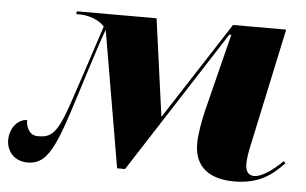

<svg xmlns="http://www.w3.org/2000/svg" viewBox="-46 -600 1071 673"><g transform="rotate(5 490.0 -263.0)"><path d="M800 10C890 10 935 -29 973 -69L967 -76C925 -35 890 -15 868 -15C848 -15 837 -28 837 -55C837 -82 844 -112 852 -148L935 -536H748L526 -193L479 -536H199L197 -526H210C241 -526 278 -513 297 -491C284 -452 253 -355 203 -207C166 -99 144 -88 100 -88C68 -88 58 -120 58 -141C28 -141 -2 -110 -2 -66C-2 -25 27 7 72 7C156 7 176 -83 258 -340C280 -409 294 -452 305 -480L387 0H415L738 -501H745L677 -230C667 -189 659 -142 659 -111C659 -28 713 10 800 10Z"/></g></svg>

Font: Noto Serif Display Black
Style: Italic
Weight: 900
Italic angle: -12°
Designer: Monotype Design Team
Foundry: Monotype Imaging Inc.
Version: Version 2.009